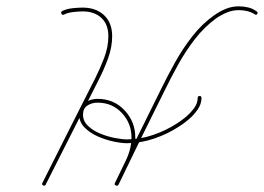

<svg xmlns="http://www.w3.org/2000/svg" viewBox="-20 -580 833 606"><path d="M182 -534Q176 -531 174 -537Q171 -542 176 -545Q190 -552 208.5 -554Q227 -556 241 -556Q283 -556 308.5 -532Q334 -508 334 -466Q334 -431 321 -395.5Q308 -360 292 -329Q250 -246 208 -163Q166 -80 124 3Q124 3 124 3Q124 3 124 3Q122 8 116 5Q111 3 114 -3Q156 -86 197.5 -169Q239 -252 281 -334Q296 -364 309 -398Q322 -432 322 -466Q322 -503 300 -523.5Q278 -544 241 -544Q228 -544 211 -542Q194 -540 182 -534Q182 -534 182 -534Q182 -534 182 -534ZM792 -536Q789 -531 784 -535Q773 -542 760 -545Q747 -548 734 -548Q714 -548 696 -540.5Q678 -533 662 -522Q625 -495 595.5 -457Q566 -419 542.5 -376.5Q519 -334 500 -295Q463 -221 426.5 -146.5Q390 -72 354 3Q354 3 354 3Q354 3 354 3Q351 8 345 5Q340 3 343 -3Q379 -77 415.5 -151.5Q452 -226 489 -300Q509 -341 533 -384Q557 -427 587.5 -466Q618 -505 655 -531Q673 -544 692.5 -552Q712 -560 734 -560Q749 -560 763.5 -556.5Q778 -553 790 -544Q795 -541 792 -536ZM345 5Q340 3 343 -3Q358 -34 376.5 -72Q395 -110 395 -146Q395 -191 364.5 -223.5Q334 -256 288 -256Q270 -256 256 -247Q242 -238 242 -218Q242 -198 257.5 -183Q273 -168 296 -158.5Q319 -149 342.5 -144.5Q366 -140 381 -140Q422 -140 463 -154Q504 -168 538 -190Q551 -198 566 -210.5Q581 -223 592.5 -238.5Q604 -254 604 -271Q604 -277 610 -277Q616 -277 616 -271Q616 -252 604 -234.5Q592 -217 575.5 -203Q559 -189 544 -180Q509 -157 466 -142.5Q423 -128 381 -128Q363 -128 337.5 -133.5Q312 -139 287.5 -150Q263 -161 246.5 -178Q230 -195 230 -218Q230 -243 247.5 -255.5Q265 -268 288 -268Q339 -268 373 -232Q407 -196 407 -146Q407 -109 388.5 -69.5Q370 -30 354 3Q351 8 345 5Z"/></svg>

Font: FRB American Cursive Thin
Style: Italic
Weight: 100
Italic angle: -25°
Version: Version 2.0;Modular Font Editor K font №1